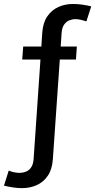

<svg xmlns="http://www.w3.org/2000/svg" viewBox="-102 -725 480 968"><path d="M199.5 -425 164.5 77.5Q161 128.5 139.2 160.8Q117.5 193 83.5 208.2Q49.5 223.5 9.5 223.5Q-12.5 223.5 -35.8 220Q-59 216.5 -82 211L-58 135Q-44 141 -30 143.8Q-16 146.5 -2.5 146.5Q13 146.5 28.5 140.5Q44 134.5 54.8 119.2Q65.5 104 67.5 76.5L102 -425H10L15 -490.5H106.5L111 -559.5Q114.5 -610.5 136.5 -642.5Q158.5 -674.5 192.5 -689.8Q226.5 -705 266 -705Q288 -705 311.5 -701.8Q335 -698.5 358 -693L333.5 -617Q319.5 -622 305.5 -625.2Q291.5 -628.5 278 -628.5Q262.5 -628.5 247.5 -622.5Q232.5 -616.5 221.5 -601.2Q210.5 -586 208.5 -558L204 -490.5H285.5L281 -425Z"/></svg>

Font: Betinya Sans Medium
Style: Regular
Weight: 500
Designer: Jonathan Pinhorn
Version: Version 2.001;December 9, 2019;FontCreator 12.0.0.2547 64-bi